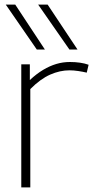

<svg xmlns="http://www.w3.org/2000/svg" viewBox="-20 -810 405 830"><path d="M109 -532V-464Q138 -491 166.5 -508Q195 -525 223.5 -533.5Q252 -542 282 -542Q305 -542 326 -539Q347 -536 363 -530L355 -496Q338 -500 318 -503Q298 -506 280 -506Q239 -506 197 -487.5Q155 -469 111 -425V0H72V-532ZM139 -596 5 -790H46L174 -596ZM280 -596 145 -790H186L315 -596Z"/></svg>

Font: Georama ExtraCondensed Thin ExtraLight
Style: Regular
Weight: 250
Version: Version 1.001